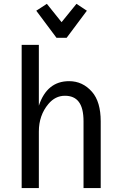

<svg xmlns="http://www.w3.org/2000/svg" viewBox="-20 -962 626 982"><path d="M424.3 -907.2 320.8 -768.6H269L165.5 -907.2L219.7 -942.4L294.9 -848.6L371.1 -942.4ZM90.8 0V-732.4H178.7V-421.4Q220.2 -546.9 333.5 -546.9Q402.8 -546.9 450.7 -492.2Q495.1 -441.4 495.1 -341.3V0H407.2V-341.3Q407.2 -410.2 382.3 -441.9Q358.9 -472.2 312 -472.2Q262.7 -472.2 227.5 -430.2Q178.7 -372.1 178.7 -289.1V0Z"/></svg>

Font: Consola Mono
Style: Book
Weight: 400
Monospace: yes
Designer: Wojciech Kalinowski "wmk69" (wmk69@o2.pl)
Foundry: Wojciech Kalinowski "wmk69" (wmk69@o2.pl)
Version: Version 2.1.0